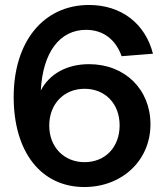

<svg xmlns="http://www.w3.org/2000/svg" viewBox="-20 -736 661 772"><path d="M319 16C471 16 585 -91 585 -236C585 -377 482 -478 338 -478C248 -478 178 -438 144 -372C152 -524 219 -616 326 -616C394 -616 445 -578 469 -510L595 -520C564 -642 467 -716 338 -716C155 -716 35 -569 35 -346C35 -125 145 16 319 16ZM320 -84C237 -84 178 -145 178 -231C178 -318 237 -379 320 -379C403 -379 461 -319 461 -232C461 -144 403 -84 320 -84Z"/></svg>

Font: Uncut Sans Semibold
Style: Regular
Weight: 600
Designer: Kasper Nordkvist
Foundry: UNCUT.wtf
Version: Version 1.304;Glyphs 3.2 (3246)